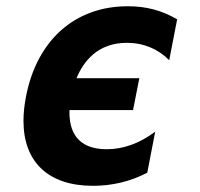

<svg xmlns="http://www.w3.org/2000/svg" viewBox="-20 -581 642 615"><path d="M277.8 14.2C339.8 14.2 398.4 0 451.7 -27.8L477.1 -159.2C426.8 -121.6 375 -103 321.8 -103C226.6 -103 200.2 -161.6 202.6 -228.5H406.2L426.3 -330.6H225.1C247.1 -383.8 292.5 -443.8 386.2 -443.8C440.4 -443.8 486.8 -423.8 522 -388.2L547.4 -519C498.5 -547.9 447.8 -561 389.2 -561C220.2 -561 98.6 -452.6 63.5 -272.9C58.1 -245.1 55.2 -219.2 55.2 -193.8C55.2 -62.5 134.3 14.2 277.8 14.2Z"/></svg>

Font: Hack
Style: Bold Oblique
Weight: 700
Italic angle: -12°
Monospace: yes
Designer: Christopher Simpkins
Foundry: Christopher Simpkins
Version: Version 2.010